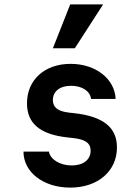

<svg xmlns="http://www.w3.org/2000/svg" viewBox="-20 -841 640 875"><path d="M87 -150C87 -56 178 14 300 14C426 14 513 -61 513 -169C513 -260 451 -310 320 -325L293 -328C243 -334 221 -352 221 -385C221 -425 253 -450 304 -450C354 -450 391 -426 395 -390H507C503 -482 416 -550 302 -550C183 -550 103 -477 103 -370C103 -279 162 -229 285 -215L312 -212C369 -206 393 -189 393 -154C393 -113 359 -87 307 -87C254 -87 209 -114 203 -150ZM450 -821H300L221 -621H321Z"/></svg>

Font: CommitMono
Style: 700Regular
Weight: 700
Monospace: yes
Designer: Eigil Nikolajsen
Foundry: Eigil Nikolajsen
Version: Version 1.143